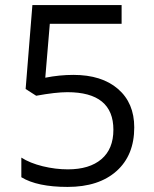

<svg xmlns="http://www.w3.org/2000/svg" viewBox="-20 -734 612 764"><path d="M272 -436Q384.8 -436 449.5 -380.1Q514.2 -324.2 514.2 -227.1Q514.2 -116.2 443.6 -53.2Q373 9.8 249 9.8Q128.4 9.8 64.9 -28.8V-106.9Q99.1 -85 149.9 -72.5Q200.7 -60.1 250 -60.1Q335.9 -60.1 383.5 -100.6Q431.2 -141.1 431.2 -217.8Q431.2 -367.2 248 -367.2Q201.7 -367.2 124 -353L82 -379.9L108.9 -713.9H463.9V-639.2H178.2L160.2 -424.8Q216.3 -436 272 -436Z"/></svg>

Font: f04975060
Style: Regular
Weight: 400
Foundry: Ascender Corporation
Version: Version 1.10